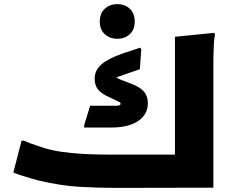

<svg xmlns="http://www.w3.org/2000/svg" viewBox="-20 -915 1134 935"><path d="M1019 -1 542 0Q452 0 363 -5.5Q274 -11 168 -36Q149 -41 125 -48Q101 -55 79.5 -62Q58 -69 45 -75L85 -230H96Q107 -225 126.5 -217.5Q146 -210 165.5 -204Q185 -198 196 -194Q235 -182 281.5 -175.5Q328 -169 376.5 -166Q425 -163 469.5 -162.5Q514 -162 549 -162H894L832 -123V-736L1023 -755L1027 -747Q1023 -729 1021.5 -702Q1020 -675 1019.5 -647Q1019 -619 1019 -599ZM627 -504Q666 -488 683 -466.5Q700 -445 700 -412Q700 -358 653 -326Q606 -294 523 -294H390V-306L419 -400H546Q567 -400 567 -409Q567 -415 561.5 -418Q556 -421 547 -425L497 -449Q468 -464 454.5 -483Q441 -502 441 -532Q441 -572 473 -600.5Q505 -629 573 -653L663 -683L668 -674L661 -578L595 -555Q570 -547 555 -541Q540 -535 530 -526L526 -551Q538 -541 554.5 -533Q571 -525 591 -518ZM551 -726Q516 -726 491 -748Q466 -770 466 -810Q466 -851 491 -873Q516 -895 551 -895Q587 -895 611.5 -873Q636 -851 636 -810Q636 -770 611.5 -748Q587 -726 551 -726Z"/></svg>

Font: Kufam ExtraBold
Style: Regular
Weight: 800
Designer: Wael Morcos, Artur Schmal
Foundry: Original Type
Version: Version 1.300; ttfautohint (v1.8.3)